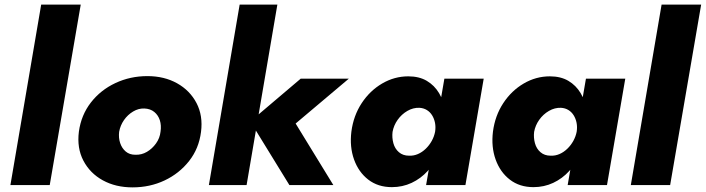

<svg xmlns="http://www.w3.org/2000/svg" viewBox="-20 -800 3051 830"><path d="M158 -780 25 0H195L329 -780Z M321 -231Q312 -160 340.5 -105.5Q369 -51 424.5 -20.5Q480 10 553 10Q628 10 691.5 -20Q755 -50 797.5 -104Q840 -158 849 -230Q858 -300 829.5 -354.5Q801 -409 745.5 -440Q690 -471 617 -471Q543 -471 479 -441Q415 -411 373 -357Q331 -303 321 -231ZM495 -230Q500 -258 516 -281Q532 -304 555.5 -318Q579 -332 604 -331Q630 -330 647 -316Q664 -302 671 -280Q678 -258 674 -231Q671 -203 654.5 -180Q638 -157 615 -143.5Q592 -130 565 -131Q540 -131 523.5 -145Q507 -159 499.5 -181.5Q492 -204 495 -230Z M1016 -780 883 0H1046L1179 -780ZM1280 -460 1062 -275 1231 0H1421L1258 -266L1488 -460Z M1901 -460 1822 0H1992L2071 -460ZM1499 -231Q1491 -165 1510.5 -110.5Q1530 -56 1572 -23.5Q1614 9 1674 9Q1720 9 1759.5 -9.5Q1799 -28 1829 -61Q1859 -94 1879 -137.5Q1899 -181 1905 -230Q1911 -277 1904.5 -320.5Q1898 -364 1878 -397.5Q1858 -431 1825 -450.5Q1792 -470 1745 -470Q1685 -470 1632 -439Q1579 -408 1543.5 -354Q1508 -300 1499 -231ZM1677 -230Q1682 -258 1699 -282Q1716 -306 1741 -320.5Q1766 -335 1793 -334Q1811 -333 1825 -324.5Q1839 -316 1848 -301.5Q1857 -287 1860.5 -269Q1864 -251 1861 -231Q1857 -210 1846.5 -191Q1836 -172 1820.5 -157Q1805 -142 1786.5 -134Q1768 -126 1748 -127Q1722 -127 1704.5 -142Q1687 -157 1680.5 -181Q1674 -205 1677 -230Z M2513 -460 2434 0H2604L2683 -460ZM2111 -231Q2103 -165 2122.5 -110.5Q2142 -56 2184 -23.5Q2226 9 2286 9Q2332 9 2371.5 -9.5Q2411 -28 2441 -61Q2471 -94 2491 -137.5Q2511 -181 2517 -230Q2523 -277 2516.5 -320.5Q2510 -364 2490 -397.5Q2470 -431 2437 -450.5Q2404 -470 2357 -470Q2297 -470 2244 -439Q2191 -408 2155.5 -354Q2120 -300 2111 -231ZM2289 -230Q2294 -258 2311 -282Q2328 -306 2353 -320.5Q2378 -335 2405 -334Q2423 -333 2437 -324.5Q2451 -316 2460 -301.5Q2469 -287 2472.5 -269Q2476 -251 2473 -231Q2469 -210 2458.5 -191Q2448 -172 2432.5 -157Q2417 -142 2398.5 -134Q2380 -126 2360 -127Q2334 -127 2316.5 -142Q2299 -157 2292.5 -181Q2286 -205 2289 -230Z M2840 -780 2707 0H2877L3011 -780Z"/></svg>

Font: Jost ExtraBold
Style: Italic
Weight: 800
Italic angle: -5°
Version: Version 3.710